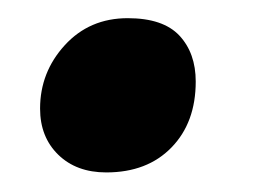

<svg xmlns="http://www.w3.org/2000/svg" viewBox="-20 -172 297 206"><path d="M94 13Q62 13 42.5 -6Q23 -25 23 -55.5Q23 -94.5 49.5 -123.5Q76 -152.5 117 -152.5Q155 -152.5 172.5 -133.8Q190 -115 190 -84.5Q190 -40.5 164 -13.8Q138 13 94 13Z"/></svg>

Font: Merriweather Sans Italic
Style: Bold
Weight: 700
Italic angle: -7.5°
Designer: Eben Sorkin
Foundry: Eben Sorkin
Version: Version 1.008; ttfautohint (v1.7.19-72a1) -l 8 -r 50 -G 200 